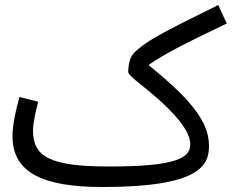

<svg xmlns="http://www.w3.org/2000/svg" viewBox="-20 -727 927 768"><path d="M390 21C781 21 816 -66 816 -144C816 -247 730 -340 574 -467C638 -511 705 -546 887 -633L853 -707C682 -621 567 -570 514 -513C500 -498 493 -469 493 -439C493 -421 577 -369 652 -294C724 -222 741 -180 741 -149C741 -93 677 -61 416 -61C178 -61 112 -101 112 -205C112 -239 125 -290 133 -320L58 -339C44 -289 30 -231 30 -182C30 -36 152 21 390 21Z"/></svg>

Font: Noto Sans Arabic
Style: Regular
Weight: 400
Designer: Monotype Design Team, Nadine Chahine, Nizar Qandah and Khaled Hosny
Foundry: Monotype Imaging Inc.
Version: Version 2.012